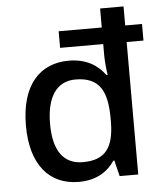

<svg xmlns="http://www.w3.org/2000/svg" viewBox="-54 -858 734 865"><g transform="rotate(-5 313.0 -426.0)"><path d="M268 -41C350 -41 400 -77 431 -123H435L453 -51H537V-650H613V-725H537V-811H431V-725H236V-650H431V-599C431 -575 435 -530 439 -510H433C401 -554 351 -589 269 -589C139 -589 52 -498 52 -314C52 -134 137 -41 268 -41ZM294 -128C205 -128 161 -193 161 -312C161 -431 205 -502 292 -502C402 -502 435 -436 435 -313V-297C434 -184 397 -128 294 -128Z"/></g></svg>

Font: Noto Sans Tamil UI Medium
Style: Regular
Weight: 500
Designer: Jelle Bosma - Monotype Design Team
Foundry: Monotype Imaging Inc.
Version: Version 2.004